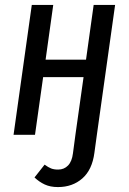

<svg xmlns="http://www.w3.org/2000/svg" viewBox="-20 -547 522 779"><path d="M319 -234H155L122 0H35L109 -527H196L165 -305H329L360 -527H447L373 0H286ZM120 173 161 121Q176 132 187.5 136.5Q199 141 216 141Q240 141 256 124.5Q272 108 276 75L286 0H373L363 73Q354 142 314 177Q274 212 215 212Q184 212 161.5 201.5Q139 191 120 173Z"/></svg>

Font: Fira Sans Compressed
Style: Italic
Weight: 400
Width: 1
Italic angle: -8°
Designer: bBox Type GmbH & Carrois Corporate GbR & Edenspiekermann AG
Foundry: bBox Type GmbH & Carrois Corporate GbR & Edenspiekermann AG
Version: Version 4.301